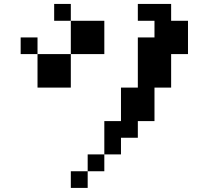

<svg xmlns="http://www.w3.org/2000/svg" viewBox="-20 -796 1040 957"><path d="M250 -692.4V-776.4H333V-692.4ZM83 -526.4V-609.4H167V-526.4ZM500 -26.4V-192.4H583V-359.4H667V-609.4H750V-692.4H667V-776.4H833V-692.4H917V-526.4H833V-359.4H750V-192.4H667V-109.4H583V-26.4ZM500 -26.4V57.6H417V-26.4ZM417 57.6V140.6H333V57.6ZM333 -692.4H500V-526.4H333ZM333 -526.4V-359.4H167V-526.4Z"/></svg>

Font: KH Dot Dougenzaka 12
Style: Regular
Weight: 400
Designer: Original version for X68000 by Keitarou Hiraki (http://hp.vector.co.jp/authors/VA000874/) / TrueType conversion by Homem
Version: Version 1.00.20150527